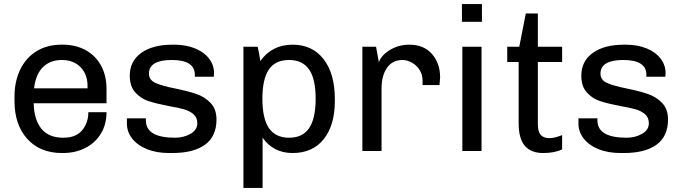

<svg xmlns="http://www.w3.org/2000/svg" viewBox="-20 -740 3343 941"><path d="M502 -305V-234H145Q147 -153 183 -109Q219 -65 290 -65Q353 -65 383 -102Q413 -139 413 -190H502Q502 -130 474.5 -85Q447 -40 398.5 -15Q350 10 288 10H284Q176 10 113.5 -59.5Q51 -129 51 -245V-265Q51 -341 79 -399Q107 -457 159 -489Q211 -521 281 -521H288Q351 -521 399.5 -494.5Q448 -468 475 -419Q502 -370 502 -305ZM147 -307H409V-319Q409 -376 374.5 -411Q340 -446 283 -446Q226 -446 190.5 -411Q155 -376 147 -307Z M1029 -382 1028 -364H935V-373Q935 -446 822 -446Q710 -446 710 -379Q710 -348 742 -333.5Q774 -319 840 -306Q903 -293 943.5 -279Q984 -265 1012.5 -235Q1041 -205 1041 -154Q1041 -72 985 -31Q929 10 824 10H809Q746 10 699 -9.5Q652 -29 626.5 -62.5Q601 -96 602 -138V-160H695V-150Q695 -65 838 -65Q880 -65 913.5 -84Q947 -103 947 -136Q947 -164 928.5 -180Q910 -196 883 -204Q856 -212 808 -220Q746 -232 708 -244.5Q670 -257 643 -287Q616 -317 616 -369Q616 -440 672 -480.5Q728 -521 825 -521H834Q891 -521 935.5 -503Q980 -485 1004.5 -453Q1029 -421 1029 -382Z M1621 -255V-244Q1621 -126 1566.5 -58Q1512 10 1414 10Q1320 10 1267 -65V181H1173V-511H1243Q1250 -479 1256 -441Q1313 -521 1414 -521Q1511 -521 1566 -450Q1621 -379 1621 -255ZM1266 -256Q1266 -158 1298.5 -111.5Q1331 -65 1397 -65Q1463 -65 1495 -112Q1527 -159 1527 -256Q1527 -354 1494.5 -400Q1462 -446 1397 -446Q1329 -446 1297.5 -399Q1266 -352 1266 -256Z M2137 -361 2134 -323H2051V-345Q2051 -375 2036 -398Q2021 -421 1998 -433.5Q1975 -446 1952 -446Q1904 -446 1877 -408Q1850 -370 1850 -305V0H1756V-511H1823L1837 -435Q1843 -455 1864 -475Q1885 -495 1916.5 -508Q1948 -521 1986 -521Q2057 -521 2097 -475.5Q2137 -430 2137 -361Z M2342 -633H2244V-720H2342ZM2340 0H2246V-511H2340Z M2616 -511H2735V-436H2616V-131Q2616 -95 2630 -79Q2644 -63 2673 -63Q2699 -63 2735 -78V-8Q2699 10 2642 10Q2583 10 2552.5 -25Q2522 -60 2522 -136V-436H2466V-511H2525L2557 -674H2616Z M3242 -382 3241 -364H3148V-373Q3148 -446 3035 -446Q2923 -446 2923 -379Q2923 -348 2955 -333.5Q2987 -319 3053 -306Q3116 -293 3156.5 -279Q3197 -265 3225.5 -235Q3254 -205 3254 -154Q3254 -72 3198 -31Q3142 10 3037 10H3022Q2959 10 2912 -9.5Q2865 -29 2839.5 -62.5Q2814 -96 2815 -138V-160H2908V-150Q2908 -65 3051 -65Q3093 -65 3126.5 -84Q3160 -103 3160 -136Q3160 -164 3141.5 -180Q3123 -196 3096 -204Q3069 -212 3021 -220Q2959 -232 2921 -244.5Q2883 -257 2856 -287Q2829 -317 2829 -369Q2829 -440 2885 -480.5Q2941 -521 3038 -521H3047Q3104 -521 3148.5 -503Q3193 -485 3217.5 -453Q3242 -421 3242 -382Z"/></svg>

Font: Chivo
Style: Regular
Weight: 400
Designer: Hector Gatti
Foundry: Omnibus-Type
Version: Version 1.006; ttfautohint (v1.4.1)